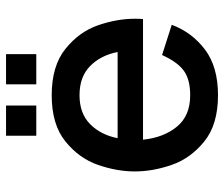

<svg xmlns="http://www.w3.org/2000/svg" viewBox="-73 -655 741 635"><g transform="rotate(-90 297.5 -337.5)"><path d="M153 -235Q160 -167 196 -123Q232 -79 300 -79Q352 -79 381 -100Q410 -121 433 -172L533 -140Q508 -73 451 -30Q394 13 300 13Q203 13 147 -32.5Q91 -78 69.5 -140.5Q48 -203 48 -262Q48 -321 69.5 -383.5Q91 -446 147 -491.5Q203 -537 300 -537Q397 -537 453.5 -491.5Q510 -446 531.5 -383.5Q553 -321 553 -262Q553 -245 552 -235ZM158 -319H443Q432 -375 396.5 -410Q361 -445 300 -445Q240 -445 204.5 -410Q169 -375 158 -319ZM266 -588H166V-688H266ZM436 -588H336V-688H436Z"/></g></svg>

Font: Shippori Antique
Style: Regular
Weight: 400
Designer: FONTDASU
Foundry: FONTDASU / Google Inc. / but / Adobe
Version: Version 2.001